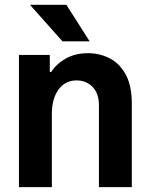

<svg xmlns="http://www.w3.org/2000/svg" viewBox="-20 -772 623 792"><path d="M193.9 -301.1V0H58.2V-545.5H185.4V-475.1H191.1Q213.1 -509.2 252 -530.9Q290.8 -552.6 343 -552.6Q391 -552.6 432.2 -531.6Q473.4 -510.7 498.6 -464.5Q523.8 -418.3 523.8 -343V0H388.1V-337.4Q388.1 -386.7 361.9 -413.5Q335.6 -440.3 295.8 -440.3Q249.3 -440.3 221.6 -402.9Q193.9 -365.4 193.9 -301.1ZM253.9 -752.1 349.8 -601.6H237.6L103.7 -752.1Z"/></svg>

Font: Interface
Style: Bold
Weight: 700
Designer: Rasmus Andersson
Foundry: rsms
Version: Version 1.8